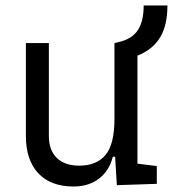

<svg xmlns="http://www.w3.org/2000/svg" viewBox="-20 -676 636 706"><path d="M250.5 9.8Q166.5 9.8 120.8 -38.8Q75.2 -87.4 75.2 -175.8V-517.6H159.7V-175.8Q159.7 -123.5 189 -95.2Q218.3 -66.9 271.5 -66.9Q335.4 -66.9 368.2 -106.4Q400.9 -146 400.9 -239.3V-517.6H401.4L420.9 -522.5Q466.3 -533.7 487.3 -565.9Q508.3 -598.1 508.3 -655.8H595.7Q595.7 -584 569.1 -539.1Q542.5 -494.1 485.4 -471.2V-74.2L556.6 -65.4V0L409.7 4.9L403.3 -99.6H395Q381.3 -47.4 343.5 -18.8Q305.7 9.8 250.5 9.8Z"/></svg>

Font: Cascadia Code PL SemiLight
Style: Regular
Weight: 350
Monospace: yes
Designer: Aaron Bell
Foundry: Saja Typeworks
Version: Version 2404.023; ttfautohint (v1.8.4)